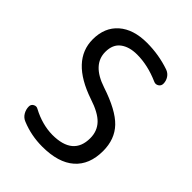

<svg xmlns="http://www.w3.org/2000/svg" viewBox="-214 -879 981 981"><g transform="rotate(45 277.0 -388.0)"><path d="M475.6 -675.8Q475.6 -660.2 462.4 -651.9Q449.2 -643.6 434.6 -650.4Q352.5 -686.5 275.4 -686.5Q218.8 -686.5 184.6 -660.6Q150.4 -634.8 150.4 -581.1Q150.4 -489.3 274.4 -448.2Q398.4 -407.2 449.7 -353.5Q501 -299.8 501 -214.8Q501 -116.2 440.9 -63.5Q380.9 -10.7 264.6 -10.7Q185.5 -10.7 114.3 -40Q93.8 -47.9 82.5 -66.9Q71.3 -85.9 71.3 -107.4Q71.3 -123 85 -130.4Q98.6 -137.7 111.3 -129.9Q184.6 -90.8 258.8 -89.8Q408.2 -89.8 408.2 -214.8Q408.2 -265.6 376 -299.8Q343.8 -334 268.6 -358.4Q59.6 -429.7 59.6 -581.1Q59.6 -667 115.2 -715.8Q170.9 -764.6 268.6 -764.6Q354.5 -764.6 433.6 -737.3Q453.1 -730.5 464.4 -713.4Q475.6 -696.3 475.6 -675.8Z"/></g></svg>

Font: Gen Jyuu Gothic P Regular
Style: Regular
Weight: 400
Designer: [Source Han Sans]
Ryoko NISHIZUKA  (kana & ideographs); Paul D. Hunt (Latin, Greek & Cyrillic); Wenlong ZHANG  (bopomofo
Version: Version 1.002.20150607